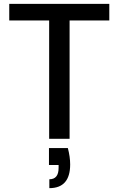

<svg xmlns="http://www.w3.org/2000/svg" viewBox="-20 -720 615 996"><path d="M235 0V-614H28V-700H547V-614H341V0ZM236 256V210Q284 210 284 151V136H234V48H332Q344 94 344 133Q344 256 236 256Z"/></svg>

Font: Firefly Display Medium
Style: Regular
Weight: 500
Designer: Colophon Foundry, Jonny Pinhorn
Foundry: Colophon Foundry
Version: Version 1.200; ttfautohint (v1.8.3)